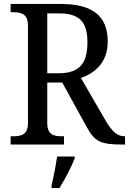

<svg xmlns="http://www.w3.org/2000/svg" viewBox="-20 -734 655 975"><path d="M34 0H305V-42H294C253 -42 220 -50 220 -109V-315H296L420 -90C460 -15 491 0 601 0H615V-42H612C574 -42 547 -69 516 -122L391 -338C459 -362 527 -414 527 -523C527 -653 450 -714 287 -714H34V-672H48C88 -672 122 -663 122 -604V-109C122 -50 88 -42 48 -42H34ZM279 -362H220V-666H281C384 -666 424 -622 424 -519C424 -415 386 -362 279 -362ZM242 208V221H282C308 179 343 113 359 71V61H270C263 109 252 164 242 208Z"/></svg>

Font: Noto Serif Devanagari SemiCondensed
Style: Regular
Weight: 400
Width: 4
Designer: Universal Thirst, Indian Type Foundry and the Monotype Design Team
Foundry: Monotype Imaging Inc.
Version: Version 2.004